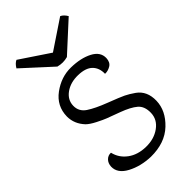

<svg xmlns="http://www.w3.org/2000/svg" viewBox="-221 -750 826 826"><g transform="rotate(-45 192.0 -337.0)"><path d="M322 -226Q363 -197 361.5 -138.5Q360 -80 309.5 -32Q259 16 174 15Q114 13 68 -11.5Q22 -36 23 -76Q24 -96 36 -108Q48 -120 65 -119Q74 -80 107 -55.5Q140 -31 189 -30Q238 -29 272.5 -54Q307 -79 308 -118.5Q309 -158 286 -177.5Q263 -197 217 -214Q171 -231 156.5 -236.5Q142 -242 114.5 -256Q87 -270 74 -283Q41 -318 41 -363Q42 -426 93 -463.5Q144 -501 202.5 -500Q261 -499 300.5 -478.5Q340 -458 339 -421Q338 -396 321 -386Q304 -376 287 -377Q288 -412 267 -433Q246 -454 201 -455Q156 -456 125 -434Q94 -412 93 -377Q92 -342 122 -322Q152 -302 207 -281Q262 -260 280.5 -251Q299 -242 322 -226ZM352 -663 222 -544Q193 -536 164 -544L34 -663Q45 -682 60 -689L193 -600L326 -689Q341 -682 352 -663Z"/></g></svg>

Font: Karma Light
Style: Regular
Weight: 300
Designer: Joana Correia
Foundry: Indian Type Foundry
Version: Version 1.202;PS 1.0;hotconv 1.0.78;makeotf.lib2.5.61930; tt